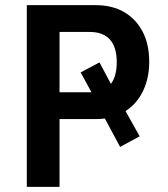

<svg xmlns="http://www.w3.org/2000/svg" viewBox="-20 -725 650 745"><path d="M84 0V-705H351Q415 -705 461 -678.5Q507 -652 533 -603Q559 -554 559 -485Q559 -417 531.5 -365Q504 -313 455 -287L457 -312L522 -196L446 -155L380 -278L406 -269Q395 -266 381 -264.5Q367 -263 351 -263H211V0ZM211 -367H327Q331 -367 334 -367Q337 -367 340 -368L348 -343L293 -444L366 -483L417 -387L401 -389Q433 -419 433 -484Q433 -542 406.5 -571.5Q380 -601 329 -601H211Z"/></svg>

Font: Nunito Sans 7pt Condensed
Style: Bold
Weight: 700
Width: 3
Designer: Vernon Adams
Foundry: Vernon Adams
Version: Version 3.101;gftools[0.9.27]